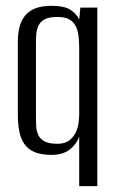

<svg xmlns="http://www.w3.org/2000/svg" viewBox="-20 -521 405 657"><path d="M251 116V-54Q243 -29 219.5 -10Q196 9 156 9Q121 9 98.5 -0.5Q76 -10 63.5 -28Q51 -46 46 -72Q41 -98 41 -131V-377Q41 -405 46.5 -427.5Q52 -450 65 -466.5Q78 -483 100 -492Q122 -501 156 -501Q202 -501 222.5 -486.5Q243 -472 251 -454L255 -495H313V116ZM177 -29Q202 -29 217 -40.5Q232 -52 239.5 -68.5Q247 -85 249 -101.5Q251 -118 251 -129V-355Q251 -372 249.5 -391Q248 -410 241.5 -426.5Q235 -443 220 -453Q205 -463 177 -463Q148 -463 133 -455Q118 -447 111.5 -433Q105 -419 104 -402.5Q103 -386 103 -367V-124Q103 -105 104 -88Q105 -71 111.5 -58Q118 -45 133 -37Q148 -29 177 -29Z"/></svg>

Font: Alumni Sans
Style: Regular
Weight: 400
Designer: Robert E. Leuschke
Foundry: Robert E. Leuschke
Version: Version 1.018